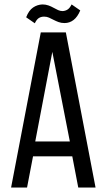

<svg xmlns="http://www.w3.org/2000/svg" viewBox="-20 -846 497 866"><path d="M171 -826Q186 -826 198.5 -821.5Q211 -817 221.5 -811Q232 -805 242 -800.5Q252 -796 263 -796Q276 -797 285.5 -803.5Q295 -810 303 -826L342 -799Q330 -770 312 -756Q294 -742 271 -742Q256 -742 244 -746.5Q232 -751 221.5 -756.5Q211 -762 201 -766.5Q191 -771 179 -771Q165 -771 155 -764.5Q145 -758 137 -741L98 -768Q110 -799 129 -812Q148 -825 171 -826ZM129 -141 102 0H30L164 -700H277L411 0H333L306 -141ZM139 -208H295L216 -612Z"/></svg>

Font: Bebas Neue Regular
Style: Regular
Weight: 400
Designer: Ryoichi Tsunekawa & LGV (GE)
Foundry: Free Software Foundation, Inc.
Version: Version 1.003 August 13, 2016